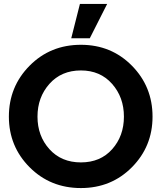

<svg xmlns="http://www.w3.org/2000/svg" viewBox="-20 -940 818 973"><path d="M341 -746 385 -920H523L435 -746ZM390 13Q235 13 130 -92.5Q25 -198 25 -349Q25 -501 130 -607Q235 -713 390 -713Q544 -713 648.5 -607Q753 -501 753 -349Q753 -198 648.5 -92.5Q544 13 390 13ZM390 -583Q291 -583 230.5 -515Q170 -447 170 -349Q170 -251 230.5 -184Q291 -117 390 -117Q489 -117 548.5 -184Q608 -251 608 -349Q608 -447 548 -515Q488 -583 390 -583Z"/></svg>

Font: Cal Sans
Style: Regular
Weight: 400
Designer: Designer Mark Davis DBA MarkFonts
Foundry: Designer Mark Davis DBA MarkFonts
Version: Version 1.000